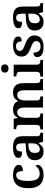

<svg xmlns="http://www.w3.org/2000/svg" viewBox="1326 -2132 816 3508"><g transform="rotate(-90 1734.0 -378.0)"><path d="M290 10Q220 10 166 -17Q112 -44 81 -104.5Q50 -165 50 -266Q50 -373 81.5 -434.5Q113 -496 166.5 -522Q220 -548 287 -548Q343 -548 385.5 -535Q428 -522 452 -499Q476 -476 476 -444Q476 -422 465.5 -404.5Q455 -387 430 -377Q405 -367 362 -367Q362 -401 355.5 -429Q349 -457 333.5 -474Q318 -491 289 -491Q257 -491 232.5 -471.5Q208 -452 195 -403Q182 -354 182 -267Q182 -198 196 -152.5Q210 -107 238.5 -84Q267 -61 314 -61Q347 -61 374.5 -71Q402 -81 422.5 -98.5Q443 -116 454 -138Q464 -131 469.5 -120Q475 -109 475 -95Q475 -70 455 -46Q435 -22 394.5 -6Q354 10 290 10Z M717 10Q673 10 637.5 -7.5Q602 -25 581.5 -61Q561 -97 561 -152Q561 -232 617 -271Q673 -310 786 -314L869 -317V-374Q869 -408 864 -434.5Q859 -461 843.5 -476Q828 -491 795 -491Q765 -491 748 -477Q731 -463 725 -438.5Q719 -414 719 -383Q661 -383 632 -397.5Q603 -412 603 -448Q603 -484 629.5 -506Q656 -528 701 -538Q746 -548 799 -548Q899 -548 949 -509.5Q999 -471 999 -377V-120Q999 -93 1004.5 -77.5Q1010 -62 1024 -55.5Q1038 -49 1060 -49H1063V0H897L877 -75H869Q847 -48 827.5 -29Q808 -10 782.5 0Q757 10 717 10ZM760 -59Q794 -59 818 -75Q842 -91 855.5 -121Q869 -151 869 -191V-268L817 -265Q770 -263 743.5 -249Q717 -235 705.5 -210Q694 -185 694 -148Q694 -118 701 -98.5Q708 -79 723 -69Q738 -59 760 -59Z M1122 0V-49H1128Q1151 -49 1168.5 -54Q1186 -59 1196 -74Q1206 -89 1206 -119V-423Q1206 -452 1196.5 -466Q1187 -480 1170.5 -484.5Q1154 -489 1132 -489H1129V-536H1319L1332 -461H1337Q1357 -499 1380 -517.5Q1403 -536 1430.5 -542Q1458 -548 1489 -548Q1524 -548 1553 -539Q1582 -530 1604 -511.5Q1626 -493 1638 -461H1646Q1666 -499 1691 -517.5Q1716 -536 1744.5 -542Q1773 -548 1805 -548Q1882 -548 1925.5 -502Q1969 -456 1969 -354V-120Q1969 -89 1977.5 -74Q1986 -59 2002 -54Q2018 -49 2040 -49H2043V0H1839V-335Q1839 -400 1819 -435.5Q1799 -471 1750 -471Q1715 -471 1693.5 -451Q1672 -431 1662.5 -398Q1653 -365 1653 -326V-120Q1653 -90 1661.5 -74.5Q1670 -59 1686 -54Q1702 -49 1724 -49H1727V0H1523V-335Q1523 -400 1503 -435.5Q1483 -471 1434 -471Q1397 -471 1375.5 -449Q1354 -427 1345 -391Q1336 -355 1336 -313V-115Q1336 -86 1346 -72Q1356 -58 1373 -53.5Q1390 -49 1412 -49H1415V0Z M2088 0V-49H2101Q2118 -49 2135.5 -53.5Q2153 -58 2164.5 -72Q2176 -86 2176 -114V-424Q2176 -452 2164 -465.5Q2152 -479 2135 -483Q2118 -487 2101 -487H2092V-536H2306V-116Q2306 -87 2317 -72.5Q2328 -58 2346 -53.5Q2364 -49 2381 -49H2393V0ZM2236 -630Q2205 -630 2183.5 -646Q2162 -662 2162 -698Q2162 -735 2183.5 -750.5Q2205 -766 2237 -766Q2267 -766 2289 -750.5Q2311 -735 2311 -698Q2311 -662 2289 -646Q2267 -630 2236 -630Z M2632 10Q2568 10 2526.5 -4Q2485 -18 2465 -43.5Q2445 -69 2445 -103Q2445 -134 2459 -149.5Q2473 -165 2492 -170.5Q2511 -176 2526 -176Q2526 -118 2553.5 -81.5Q2581 -45 2634 -45Q2687 -45 2712 -67Q2737 -89 2737 -122Q2737 -145 2726.5 -161Q2716 -177 2689 -192Q2662 -207 2614 -225Q2562 -245 2526 -267.5Q2490 -290 2472 -320Q2454 -350 2454 -395Q2454 -470 2510 -508.5Q2566 -547 2658 -547Q2716 -547 2752 -534Q2788 -521 2805 -499.5Q2822 -478 2822 -454Q2822 -423 2800.5 -406Q2779 -389 2732 -389Q2732 -439 2710 -466.5Q2688 -494 2644 -494Q2605 -494 2581.5 -476Q2558 -458 2558 -425Q2558 -403 2570 -386.5Q2582 -370 2611 -355Q2640 -340 2690 -322Q2738 -304 2771.5 -282.5Q2805 -261 2823 -231Q2841 -201 2841 -159Q2841 -78 2785.5 -34Q2730 10 2632 10Z M3086 10Q3042 10 3006.5 -7.5Q2971 -25 2950.5 -61Q2930 -97 2930 -152Q2930 -232 2986 -271Q3042 -310 3155 -314L3238 -317V-374Q3238 -408 3233 -434.5Q3228 -461 3212.5 -476Q3197 -491 3164 -491Q3134 -491 3117 -477Q3100 -463 3094 -438.5Q3088 -414 3088 -383Q3030 -383 3001 -397.5Q2972 -412 2972 -448Q2972 -484 2998.5 -506Q3025 -528 3070 -538Q3115 -548 3168 -548Q3268 -548 3318 -509.5Q3368 -471 3368 -377V-120Q3368 -93 3373.5 -77.5Q3379 -62 3393 -55.5Q3407 -49 3429 -49H3432V0H3266L3246 -75H3238Q3216 -48 3196.5 -29Q3177 -10 3151.5 0Q3126 10 3086 10ZM3129 -59Q3163 -59 3187 -75Q3211 -91 3224.5 -121Q3238 -151 3238 -191V-268L3186 -265Q3139 -263 3112.5 -249Q3086 -235 3074.5 -210Q3063 -185 3063 -148Q3063 -118 3070 -98.5Q3077 -79 3092 -69Q3107 -59 3129 -59Z"/></g></svg>

Font: Noto Serif Bengali SemiBold
Style: Regular
Weight: 600
Version: Version 2.003